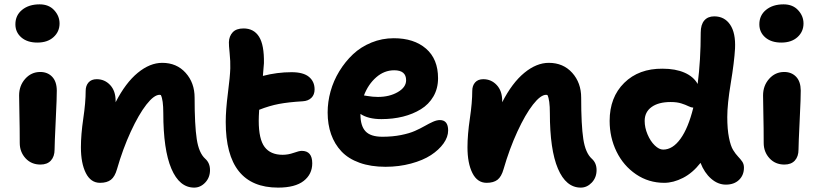

<svg xmlns="http://www.w3.org/2000/svg" viewBox="-20 -791 3785 883"><path d="M151.9 -595.2Q105.5 -595.2 78.1 -618.9Q50.8 -642.6 50.8 -679.2Q50.8 -720.7 81.8 -745.8Q112.8 -771 162.1 -771Q204.6 -771 229.2 -744.1Q253.9 -717.3 253.9 -683.1Q253.9 -645.5 226.3 -620.4Q198.7 -595.2 151.9 -595.2ZM166 -34.2Q124 -34.2 97.4 -63.2Q70.8 -92.3 70.8 -133.8Q70.8 -201.7 69.3 -265.4Q67.9 -329.1 67.9 -352.1Q67.9 -397 95.9 -428.5Q124 -460 165 -460Q198.7 -460 219.7 -438.2Q240.7 -416.5 241.2 -375Q241.7 -348.1 236.3 -238Q231 -127.9 231 -103Q231 -71.3 214.1 -52.7Q197.3 -34.2 166 -34.2Z M873 71.8Q805.2 71.8 768.1 -15.4Q731 -102.5 731 -271Q731 -332 719.7 -354Q717.8 -355 713.9 -355Q688.5 -355 653.3 -310.1Q618.2 -265.1 581.5 -185.8Q544.9 -106.4 518.1 -13.2Q508.3 21.5 490.2 35.6Q472.2 49.8 439.9 49.8Q397.5 49.8 374.8 4.9Q352.1 -40 352.1 -113.8Q352.1 -171.4 363 -245.8Q374 -320.3 374 -373Q374 -397 387.2 -411.9Q400.4 -426.8 424.8 -426.8Q461.4 -426.8 486.6 -399.9Q511.7 -373 511.7 -327.1V-320.8Q557.6 -410.2 613.5 -456.1Q669.4 -502 726.1 -502Q792.5 -502 833.7 -456.1Q875 -410.2 875 -341.8Q875 -215.8 884.8 -151.6Q894.5 -87.4 923.8 -61Q945.8 -41.5 945.8 -8.8Q945.8 25.4 923.8 48.6Q901.9 71.8 873 71.8Z M1258.8 71.8Q1018.1 71.8 1018.1 -230Q1018.1 -284.7 1028.1 -362.3Q1038.1 -439.9 1039.1 -477.1Q1040 -508.8 1036.1 -546.4Q1032.2 -584 1032.7 -597.2Q1033.7 -624.5 1050 -642.3Q1066.4 -660.2 1100.1 -660.2Q1147.5 -660.2 1171.4 -622.1Q1195.3 -584 1193.8 -500Q1192.9 -482.9 1189 -441.9Q1254.4 -459 1320.8 -459Q1375 -459 1400.9 -437.5Q1426.8 -416 1426.8 -379.9Q1426.8 -355.5 1412.1 -341.1Q1397.5 -326.7 1372.1 -325.2Q1306.6 -321.3 1262.9 -313Q1219.2 -304.7 1171.9 -286.1Q1169.9 -253.9 1169.9 -235.8Q1169.9 -150.9 1197 -115Q1224.1 -79.1 1279.8 -79.1Q1305.2 -79.1 1330.6 -88.1Q1356 -97.2 1367.7 -97.2Q1416 -97.2 1416 -40Q1416 10.3 1376.7 41Q1337.4 71.8 1258.8 71.8Z M1752.9 -23.9Q1685.1 -23.9 1633.5 -42.5Q1582 -61 1550.3 -94.7Q1518.6 -128.4 1502.7 -173.6Q1486.8 -218.8 1486.8 -273.9Q1486.8 -322.3 1500.2 -370.8Q1513.7 -419.4 1540.5 -463.4Q1567.4 -507.3 1603.3 -541.3Q1639.2 -575.2 1688 -595.2Q1736.8 -615.2 1791 -615.2Q1883.8 -615.2 1939.2 -567.4Q1994.6 -519.5 1994.6 -431.2Q1994.6 -384.3 1973.4 -347.7Q1952.1 -311 1915.5 -288.6Q1878.9 -266.1 1832.8 -254.6Q1786.6 -243.2 1733.9 -243.2Q1673.3 -243.2 1637.7 -267.1V-264.2Q1637.7 -212.4 1660.9 -187.3Q1684.1 -162.1 1738.8 -162.1Q1785.2 -162.1 1824.2 -169.9Q1863.3 -177.7 1888.4 -189Q1913.6 -200.2 1933.6 -211.7Q1953.6 -223.1 1971.2 -231Q1988.8 -238.8 2002.9 -238.8Q2041 -238.8 2041 -190.9Q2041 -161.1 2019.8 -131.3Q1998.5 -101.6 1961.9 -77.6Q1925.3 -53.7 1870.1 -38.8Q1814.9 -23.9 1752.9 -23.9ZM1793 -467.8Q1747.1 -467.8 1710.2 -435.5Q1673.3 -403.3 1653.8 -352.1Q1656.7 -351.6 1669.2 -349.6Q1681.6 -347.7 1693.4 -346.4Q1705.1 -345.2 1717.8 -345.2Q1771 -345.2 1809.3 -367.4Q1847.7 -389.6 1847.7 -421.9Q1847.7 -467.8 1793 -467.8Z M2650.9 71.8Q2583 71.8 2545.9 -15.4Q2508.8 -102.5 2508.8 -271Q2508.8 -332 2497.6 -354Q2495.6 -355 2491.7 -355Q2466.3 -355 2431.2 -310.1Q2396 -265.1 2359.4 -185.8Q2322.8 -106.4 2295.9 -13.2Q2286.1 21.5 2268.1 35.6Q2250 49.8 2217.8 49.8Q2175.3 49.8 2152.6 4.9Q2129.9 -40 2129.9 -113.8Q2129.9 -171.4 2140.9 -245.8Q2151.9 -320.3 2151.9 -373Q2151.9 -397 2165 -411.9Q2178.2 -426.8 2202.6 -426.8Q2239.3 -426.8 2264.4 -399.9Q2289.6 -373 2289.6 -327.1V-320.8Q2335.4 -410.2 2391.4 -456.1Q2447.3 -502 2503.9 -502Q2570.3 -502 2611.6 -456.1Q2652.8 -410.2 2652.8 -341.8Q2652.8 -215.8 2662.6 -151.6Q2672.4 -87.4 2701.7 -61Q2723.6 -41.5 2723.6 -8.8Q2723.6 25.4 2701.7 48.6Q2679.7 71.8 2650.9 71.8Z M3034.7 49.8Q2962.9 49.8 2905 10.5Q2847.2 -28.8 2815.4 -93.8Q2783.7 -158.7 2783.7 -234.9Q2783.7 -343.8 2850.8 -409.9Q2918 -476.1 3027.3 -475.1Q3086.4 -475.1 3128.2 -456.8Q3169.9 -438.5 3188.5 -404.8Q3202.6 -514.2 3202.6 -641.1Q3202.6 -677.7 3219 -696.8Q3235.4 -715.8 3264.6 -715.8Q3312 -715.8 3337.9 -677.5Q3363.8 -639.2 3360.4 -567.9Q3356.9 -505.9 3340.8 -408.9Q3324.7 -312 3324.7 -252.9Q3324.7 -196.8 3332.5 -158Q3340.3 -119.1 3351.6 -101.1Q3362.8 -83 3374.3 -71Q3385.7 -59.1 3393.6 -47.6Q3401.4 -36.1 3401.4 -20Q3401.4 14.6 3378.7 36.4Q3356 58.1 3318.4 58.1Q3281.7 58.1 3250.5 30.8Q3219.2 3.4 3201.7 -42Q3165.5 4.4 3121.1 27.1Q3076.7 49.8 3034.7 49.8ZM2944.8 -234.9Q2944.8 -204.1 2958 -172.9Q2971.2 -141.6 2991.2 -122.3Q3011.2 -103 3029.8 -103Q3073.7 -103 3109.6 -152.8Q3145.5 -202.6 3168.5 -295.9Q3158.2 -296.4 3145.8 -302.7Q3133.3 -309.1 3113.3 -315.4Q3093.3 -321.8 3064.5 -321.8Q3008.3 -321.8 2976.6 -298.8Q2944.8 -275.9 2944.8 -234.9Z M3573.2 -595.2Q3526.9 -595.2 3499.5 -618.9Q3472.2 -642.6 3472.2 -679.2Q3472.2 -720.7 3503.2 -745.8Q3534.2 -771 3583.5 -771Q3626 -771 3650.6 -744.1Q3675.3 -717.3 3675.3 -683.1Q3675.3 -645.5 3647.7 -620.4Q3620.1 -595.2 3573.2 -595.2ZM3587.4 -34.2Q3545.4 -34.2 3518.8 -63.2Q3492.2 -92.3 3492.2 -133.8Q3492.2 -201.7 3490.7 -265.4Q3489.3 -329.1 3489.3 -352.1Q3489.3 -397 3517.3 -428.5Q3545.4 -460 3586.4 -460Q3620.1 -460 3641.1 -438.2Q3662.1 -416.5 3662.6 -375Q3663.1 -348.1 3657.7 -238Q3652.3 -127.9 3652.3 -103Q3652.3 -71.3 3635.5 -52.7Q3618.7 -34.2 3587.4 -34.2Z"/></svg>

Font: Shantell Sans Irregular Bouncy
Style: Bold
Weight: 700
Designer: Stephen Nixon, Anya Danilova, Shantell Martin
Foundry: Arrow Type
Version: Version 1.006;[9816181b4]